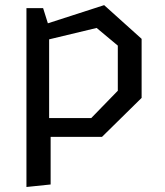

<svg xmlns="http://www.w3.org/2000/svg" viewBox="-20 -546 660 766"><path d="M85.5 200 182 190V0H387L545 -155.5V-391L395.5 -525.5L171 -453L152 -513.5H85.5ZM176 -75V-389L365.5 -434.5L450 -364V-184L344 -75Z"/></svg>

Font: Monaspace Krypton
Style: Regular
Weight: 400
Designer: Riley Cran & the Lettermatic Team
Foundry: Lettermatic
Version: Version 1.200 (Monaspace Krypton)